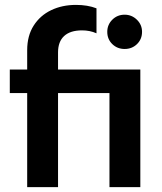

<svg xmlns="http://www.w3.org/2000/svg" viewBox="-20 -764 660 784"><path d="M91 -384H20V-480H91V-559Q91 -618 117.5 -659.5Q144 -701 189 -722.5Q234 -744 290 -744Q338 -744 374 -730V-628Q347 -640 315 -640Q267 -640 242 -617Q217 -594 217 -550V-480H553V0H427V-384H217V0H91ZM418 -634Q418 -663 438.5 -683.5Q459 -704 489 -704Q518 -704 539 -683.5Q560 -663 560 -634Q560 -604 539.5 -584Q519 -564 489 -564Q459 -564 438.5 -584Q418 -604 418 -634Z"/></svg>

Font: Prompt Medium
Style: Regular
Weight: 500
Designer: Katatrad Team
Foundry: CadsonDemak
Version: Version 1.000